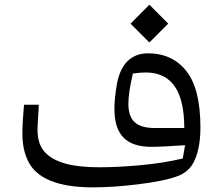

<svg xmlns="http://www.w3.org/2000/svg" viewBox="-20 -766 927 812"><path d="M725.1 -19C763.2 -31.2 790 -55.7 805.2 -92.8C820.3 -129.4 827.6 -174.3 827.6 -226.6C827.6 -335 808.1 -414.6 768.6 -464.8C729 -515.1 674.8 -540.5 606 -540.5C535.2 -540.5 490.7 -495.6 475.1 -414.1C467.8 -373.5 463.9 -337.9 463.9 -306.2C463.9 -200.2 509.8 -145 620.6 -145C648.9 -145 696.3 -147.5 762.7 -151.9L752.9 -95.7C697.8 -82.5 638.2 -73.2 574.7 -67.4C511.2 -61.5 453.6 -58.6 401.4 -58.6C333.5 -58.6 280.8 -65.4 242.2 -78.6C165 -105 138.7 -150.9 138.7 -216.8C138.7 -228.5 139.6 -248.5 141.6 -277.3C143.1 -296.4 143.6 -311.5 144 -323.2H81.5C77.1 -272.5 74.7 -231.9 74.7 -201.7C74.7 -153.8 83.5 -113.3 101.1 -80.1C136.2 -13.7 220.7 26.4 372.6 26.4C430.7 26.4 495.1 22 565.9 13.2C636.7 4.4 689.5 -6.3 725.1 -19ZM635.3 -224.6C554.7 -224.6 522.9 -257.8 522.9 -327.6C522.9 -358.4 529.3 -400.9 542 -455.1C557.1 -457.5 581.1 -459.5 596.2 -459.5C710 -459.5 759.3 -375 759.3 -224.6ZM532.2 -666 611.8 -586.4 691.4 -666 611.8 -746.1Z"/></svg>

Font: SG Kara Light
Style: Regular
Weight: 400
Designer: Damoon Khanjanzadeh
Version: Version 1.000